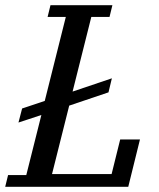

<svg xmlns="http://www.w3.org/2000/svg" viewBox="-41 -718 610 738"><path d="M-10 -45H60L118 -276L30 -247L44 -301L131 -330L212 -653H142L153 -698H391L380 -653H310L238 -366L389 -417L376 -363L225 -312L159 -49H388L421 -182H497L452 0H-21Z"/></svg>

Font: IBM Plex Serif Text
Style: Italic
Weight: 450
Italic angle: -14°
Designer: Mike Abbink, Paul van der Laan, Pieter van Rosmalen
Foundry: Bold Monday
Version: Version 3.001